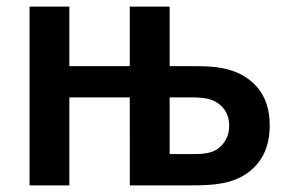

<svg xmlns="http://www.w3.org/2000/svg" viewBox="-20 -560 875 580"><path d="M69.2 0V-540H189.5V-360.2H372V-540H492.5V-360.2H552.7Q588 -360.2 609.1 -359.2Q630.2 -358.2 650.8 -354.3Q716.8 -341.9 755.8 -297.9Q794.8 -253.8 794.8 -181.2Q794.8 -109.2 757 -64.5Q719.2 -19.8 654.5 -7Q631.6 -2.5 607.1 -1.2Q582.7 0 554.3 0H372.2L372 -265.7H189.5V0ZM564.8 -94.5Q578.8 -94.5 591 -95.5Q603.2 -96.6 615 -99.8Q639.1 -106.4 655.7 -128.2Q672.3 -149.9 672.3 -180.5Q672.3 -211.4 655.1 -232.5Q637.8 -253.7 611.8 -260.5Q592.2 -265.7 564.8 -265.7H492.5V-94.5Z"/></svg>

Font: Hauora
Style: Regular
Weight: 400
Designer: Wayne Shih
Foundry: WCYS
Version: Version 1.001